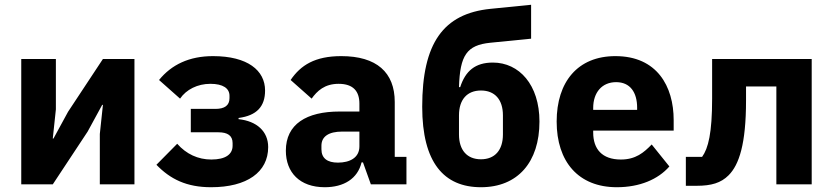

<svg xmlns="http://www.w3.org/2000/svg" viewBox="-20 -772 3488 804"><path d="M69 -525V0H201L347 -221L408 -333H411L398 -211V0H543V-525H411L265 -304L204 -192H201L214 -314V-525Z M864 12C1014 12 1103 -51 1103 -156C1103 -222 1055 -265 979 -273V-278C1055 -288 1090 -326 1090 -393C1090 -477 1017 -537 872 -537C772 -537 698 -501 646 -437L734 -359C760 -397 807 -421 861 -421C914 -421 941 -402 941 -371V-361C941 -330 920 -316 882 -316H779V-218H895C933 -218 954 -204 954 -173V-162C954 -126 925 -104 865 -104C809 -104 760 -127 722 -170L635 -82C693 -22 761 12 864 12Z M1533 0H1682V-115H1633V-345C1633 -469 1557 -537 1409 -537C1299 -537 1239 -499 1197 -437L1285 -359C1308 -391 1339 -421 1398 -421C1460 -421 1485 -389 1485 -338V-305H1402C1263 -305 1177 -252 1177 -141C1177 -50 1235 12 1340 12C1420 12 1478 -24 1494 -92H1500ZM1395 -91C1351 -91 1326 -109 1326 -147V-162C1326 -200 1356 -221 1413 -221H1485V-159C1485 -111 1444 -91 1395 -91Z M1994 12C2148 12 2239 -93 2239 -263C2239 -417 2154 -510 2044 -510C1970 -510 1929 -475 1907 -407H1902C1906 -541 1935 -583 2033 -593L2204 -610V-752L2034 -735C1836 -715 1748 -591 1748 -325C1748 -91 1839 12 1994 12ZM1994 -105C1936 -105 1902 -143 1902 -209V-289C1902 -355 1936 -393 1994 -393C2052 -393 2086 -355 2086 -289V-209C2086 -143 2052 -105 1994 -105Z M2563 12C2659 12 2736 -21 2783 -75L2709 -167C2676 -133 2642 -104 2580 -104C2501 -104 2464 -148 2464 -217V-225H2801V-269C2801 -411 2731 -537 2557 -537C2399 -537 2311 -429 2311 -263C2311 -95 2402 12 2563 12ZM2560 -428C2619 -428 2648 -385 2648 -321V-312H2464V-320C2464 -385 2501 -428 2560 -428Z M2852 -115V6H2897C2959 6 2999 -6 3031 -38C3075 -82 3104 -169 3104 -351V-410H3231V0H3379V-525H2962V-359C2962 -215 2946 -151 2920 -115Z"/></svg>

Font: Braiins Sans
Style: Bold
Weight: 700
Designer: Mike Abbink, Paul van der Laan, Pieter van Rosmalen, Jiri Chlebus, Lubos Buracinsky
Foundry: Bold Monday, Sudetype
Version: Version 1.000;hotconv 1.0.109;makeotfexe 2.5.65596